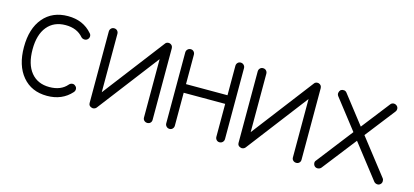

<svg xmlns="http://www.w3.org/2000/svg" viewBox="-45 -709 2177 1010"><g transform="rotate(15 1043.0 -204.0)"><path d="M230 13Q145 13 96 -45.5Q47 -104 47 -204Q47 -305 96 -363Q145 -421 230 -421Q313 -421 362 -364Q369 -357 368.5 -347Q368 -337 360 -330Q353 -324 343 -324.5Q333 -325 326 -332Q292 -372 230 -372Q166 -372 130 -328Q94 -284 94 -204Q94 -123 130 -79Q166 -35 230 -35Q293 -35 326 -74Q333 -82 343 -83Q353 -84 360 -77Q368 -71 368.5 -61Q369 -51 362 -43Q312 13 230 13Z M777 14Q767 14 760 7.5Q753 1 753 -9V-327L499 5Q495 10 487.5 12.5Q480 15 473 12Q457 7 457 -9V-398Q457 -408 463.5 -415Q470 -422 480 -422Q491 -422 497.5 -415Q504 -408 504 -398V-80L758 -412Q762 -419 769.5 -421Q777 -423 784 -421Q800 -415 800 -398V-9Q800 1 793.5 7.5Q787 14 777 14Z M898 14Q888 14 881 7Q874 0 874 -10V-396Q874 -406 881 -413Q888 -420 898 -420Q908 -420 914.5 -413Q921 -406 921 -396V-236H1147V-396Q1147 -406 1153.5 -413Q1160 -420 1170 -420Q1180 -420 1187 -413Q1194 -406 1194 -396V-10Q1194 0 1187 7Q1180 14 1170 14Q1160 14 1153.5 7Q1147 0 1147 -10V-189H921V-10Q921 0 914.5 7Q908 14 898 14Z M1588 14Q1578 14 1571 7.5Q1564 1 1564 -9V-327L1310 5Q1306 10 1298.5 12.5Q1291 15 1284 12Q1268 7 1268 -9V-398Q1268 -408 1274.5 -415Q1281 -422 1291 -422Q1302 -422 1308.5 -415Q1315 -408 1315 -398V-80L1569 -412Q1573 -419 1580.5 -421Q1588 -423 1595 -421Q1611 -415 1611 -398V-9Q1611 1 1604.5 7.5Q1598 14 1588 14Z M1689 8Q1682 2 1680.5 -8Q1679 -18 1686 -25L1837 -220L1711 -382Q1705 -390 1706.5 -399.5Q1708 -409 1715 -416Q1723 -421 1732.5 -420Q1742 -419 1748 -411L1867 -258L1986 -411Q1992 -419 2001.5 -420Q2011 -421 2019 -415Q2027 -409 2028 -399.5Q2029 -390 2023 -382L1897 -220L2049 -25Q2054 -18 2053 -8Q2052 2 2044 8Q2037 14 2027 12.5Q2017 11 2011 4L1867 -181L1723 4Q1717 11 1707 12.5Q1697 14 1689 8Z"/></g></svg>

Font: Kurewa Gothic CJK TC Regular
Style: Regular
Weight: 400
Designer: Max Yao
Foundry: Max-Everyday
Version: Version 1.071; ttfautohint (v1.8.3)